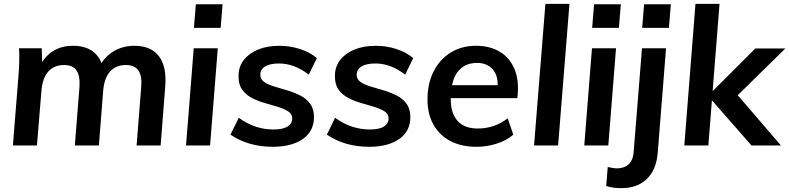

<svg xmlns="http://www.w3.org/2000/svg" viewBox="-20 -756 4102 998"><path d="M47 0 76 -362Q79 -397 80 -433.5Q81 -470 79 -505H197L200 -405L187 -413Q242 -518 360 -518Q431 -518 472 -481Q513 -444 519 -374L494 -405Q521 -459 569 -488.5Q617 -518 679 -518Q764 -518 805.5 -464.5Q847 -411 839 -308L815 0H690L714 -304Q719 -361 699.5 -389.5Q680 -418 634 -418Q582 -418 551.5 -383.5Q521 -349 516 -280L494 0H369L393 -303Q397 -361 378 -389.5Q359 -418 313 -418Q261 -418 230.5 -383.5Q200 -349 195 -280L172 0Z M947 0 987 -505H1112L1072 0ZM998 -734H1137L1127 -611H988Z M1399 7Q1335 7 1280.5 -8.5Q1226 -24 1178 -56L1221 -144Q1263 -113 1308 -98Q1353 -83 1401 -83Q1451 -83 1475 -98.5Q1499 -114 1499 -140Q1499 -163 1478.5 -176.5Q1458 -190 1426 -200Q1394 -210 1358 -220Q1322 -230 1290 -246.5Q1258 -263 1238.5 -290.5Q1219 -318 1220 -362Q1220 -409 1247 -444Q1274 -479 1321.5 -498.5Q1369 -518 1432 -518Q1488 -518 1540 -501Q1592 -484 1627 -454L1585 -368Q1510 -426 1431 -426Q1383 -426 1358 -410.5Q1333 -395 1333 -367Q1333 -344 1353 -330Q1373 -316 1405 -306.5Q1437 -297 1472.5 -286.5Q1508 -276 1540 -260Q1572 -244 1592 -217Q1612 -190 1612 -147Q1612 -74 1554 -33.5Q1496 7 1399 7Z M1900 7Q1836 7 1781.5 -8.5Q1727 -24 1679 -56L1722 -144Q1764 -113 1809 -98Q1854 -83 1902 -83Q1952 -83 1976 -98.5Q2000 -114 2000 -140Q2000 -163 1979.5 -176.5Q1959 -190 1927 -200Q1895 -210 1859 -220Q1823 -230 1791 -246.5Q1759 -263 1739.5 -290.5Q1720 -318 1721 -362Q1721 -409 1748 -444Q1775 -479 1822.5 -498.5Q1870 -518 1933 -518Q1989 -518 2041 -501Q2093 -484 2128 -454L2086 -368Q2011 -426 1932 -426Q1884 -426 1859 -410.5Q1834 -395 1834 -367Q1834 -344 1854 -330Q1874 -316 1906 -306.5Q1938 -297 1973.5 -286.5Q2009 -276 2041 -260Q2073 -244 2093 -217Q2113 -190 2113 -147Q2113 -74 2055 -33.5Q1997 7 1900 7Z M2648 -56Q2614 -26 2562.5 -9.5Q2511 7 2456 7Q2378 7 2321 -23Q2264 -53 2233 -108.5Q2202 -164 2202 -239Q2202 -322 2234 -385Q2266 -448 2323 -483Q2380 -518 2454 -518Q2527 -518 2579 -486.5Q2631 -455 2655.5 -394Q2680 -333 2669 -246H2311L2316 -313H2601L2566 -295Q2572 -360 2542 -394.5Q2512 -429 2460 -429Q2394 -429 2358.5 -382Q2323 -335 2323 -240Q2323 -167 2358.5 -127.5Q2394 -88 2463 -88Q2506 -88 2545 -101Q2584 -114 2619 -141Z M2756 0 2815 -736H2940L2881 0Z M3017 0 3057 -505H3182L3142 0ZM3068 -734H3207L3197 -611H3058Z M3139 112Q3166 119 3187 119Q3209 119 3228 111Q3247 103 3259.5 83.5Q3272 64 3274 30L3317 -505H3442L3399 36Q3392 126 3342.5 174Q3293 222 3209 222Q3189 222 3169.5 219.5Q3150 217 3131 211ZM3328 -734H3467L3457 -611H3318Z M3886 0 3660 -258 3906 -504H4062L3781 -228L3789 -291L4039 0ZM3537 0 3595 -736H3720L3662 0Z"/></svg>

Font: Muli
Style: Bold Italic
Weight: 700
Italic angle: -4.541°
Designer: Vernon Adams
Foundry: Vernon Adams
Version: Version 2.100; ttfautohint (v1.8.1.43-b0c9)